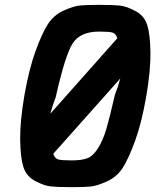

<svg xmlns="http://www.w3.org/2000/svg" viewBox="-20 -770 658 790"><path d="M271 0Q216 0 188.5 -3Q161 -6 124.5 -25.5Q88 -45 76 -83.5Q64 -122 63 -196.5Q62 -271 81 -381Q100 -488 126.5 -560.5Q153 -633 177 -670.5Q201 -708 242 -726.5Q283 -745 309 -747.5Q335 -750 388 -750Q390 -750 391 -750Q446 -750 473.5 -747Q501 -744 537.5 -724.5Q574 -705 586 -666.5Q598 -628 599 -553.5Q600 -479 581 -369Q562 -262 535.5 -189.5Q509 -117 485 -79.5Q461 -42 420 -23.5Q379 -5 353 -2.5Q327 0 274 0Q272 0 271 0ZM187 -302 463 -613Q456 -632 443 -636Q430 -640 388 -640Q310 -640 279 -591.5Q248 -543 209 -369Q198 -342 187 -302ZM275 -110Q316 -110 339.5 -119Q363 -128 383.5 -160.5Q404 -193 418 -241Q432 -289 453 -381Q465 -410 475 -447L199 -137Q206 -118 219.5 -114Q233 -110 275 -110Z"/></svg>

Font: Hermit
Style: Bold Italic
Weight: 700
Italic angle: -10°
Designer: Pablo Caro
Version: Version 2.000;PS 002.000;hotconv 1.0.88;makeotf.lib2.5.64775